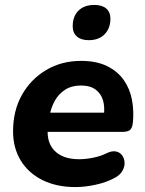

<svg xmlns="http://www.w3.org/2000/svg" viewBox="-20 -748 589 779"><path d="M286 11Q209 11 152 -17.5Q95 -46 64 -97Q33 -148 33 -215Q33 -299 69 -363Q105 -427 167.5 -464Q230 -501 309 -501Q371 -501 414 -480Q457 -459 482 -423.5Q507 -388 515.5 -342.5Q524 -297 519 -249Q516 -226 506 -219.5Q496 -213 479 -213H155L166 -291H417L401 -277Q406 -313 398 -340.5Q390 -368 368 -384.5Q346 -401 308 -401Q270 -401 243.5 -383.5Q217 -366 202 -338.5Q187 -311 181 -278L176 -243Q165 -177 198.5 -139.5Q232 -102 301 -102Q327 -102 357.5 -108Q388 -114 412 -126Q434 -137 450.5 -133.5Q467 -130 476 -117Q485 -104 485.5 -87.5Q486 -71 476.5 -54.5Q467 -38 447 -27Q412 -8 368 1.5Q324 11 286 11ZM340 -585Q309 -585 292 -600Q275 -615 275 -641Q275 -682 298.5 -705Q322 -728 363 -728Q394 -728 411 -713.5Q428 -699 428 -672Q428 -633 404.5 -609Q381 -585 340 -585Z"/></svg>

Font: Nunito ExtraLight ExtraBold
Style: Italic
Weight: 800
Italic angle: -9°
Version: Version 3.602